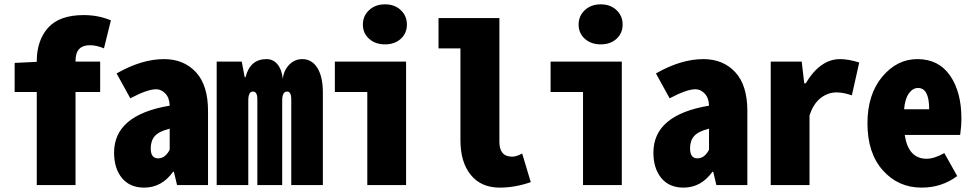

<svg xmlns="http://www.w3.org/2000/svg" viewBox="-20 -858 4511 890"><path d="M494.1 -763.7 461.9 -633.8Q427.7 -648.4 396.5 -648.4Q330.1 -648.4 330.1 -576.2V-572.3H444.3V-431.6H330.1V0H150.4V-431.6H47.9V-566.4L150.4 -571.3V-574.2Q150.4 -669.9 202.6 -729Q254.9 -788.1 368.2 -788.1Q435.5 -788.1 494.1 -763.7Z M648.4 11.7Q582 11.7 545.4 -32.7Q508.8 -77.1 508.8 -150.4Q508.8 -325.2 766.6 -368.2Q765.6 -404.3 746.6 -424.3Q727.5 -444.3 704.1 -444.3Q663.1 -444.3 584 -402.3L520.5 -517.6Q636.7 -584 740.2 -584Q832 -584 888.2 -523.4Q944.3 -462.9 944.3 -343.8V0H800.8L786.1 -61.5H782.2Q729.5 11.7 648.4 11.7ZM712.9 -124Q746.1 -124 766.6 -164.1V-261.7Q716.8 -249 697.8 -227.5Q678.7 -206.1 678.7 -169.9Q678.7 -124 712.9 -124Z M984.4 0V-572.3H1100.6L1114.3 -500H1118.2Q1138.7 -584 1215.8 -584Q1246.1 -584 1266.1 -560.1Q1286.1 -536.1 1291 -492.2Q1294.9 -531.2 1320.3 -557.6Q1345.7 -584 1380.9 -584Q1425.8 -584 1451.2 -543Q1476.6 -502 1476.6 -429.7V0H1330.1V-398.4Q1330.1 -433.6 1310.5 -433.6Q1288.1 -433.6 1288.1 -391.6V0H1172.9V-398.4Q1172.9 -433.6 1152.3 -433.6Q1130.9 -433.6 1130.9 -391.6V0Z M1682.6 0V-431.6H1532.2V-572.3H1862.3V0ZM1837.9 -678.2Q1809.6 -652.3 1764.6 -652.3Q1719.7 -652.3 1690.9 -678.2Q1662.1 -704.1 1662.1 -744.1Q1662.1 -784.2 1690.9 -811Q1719.7 -837.9 1764.6 -837.9Q1809.6 -837.9 1837.9 -811Q1866.2 -784.2 1866.2 -744.1Q1866.2 -704.1 1837.9 -678.2Z M2296.9 11.7Q2210 11.7 2162.1 -47.4Q2114.3 -106.4 2114.3 -208V-633.8H2012.7V-774.4H2294.9V-200.2Q2294.9 -131.8 2354.5 -131.8Q2374 -131.8 2400.4 -146.5L2440.4 -13.7Q2367.2 11.7 2296.9 11.7Z M2682.6 0V-431.6H2532.2V-572.3H2862.3V0ZM2837.9 -678.2Q2809.6 -652.3 2764.6 -652.3Q2719.7 -652.3 2690.9 -678.2Q2662.1 -704.1 2662.1 -744.1Q2662.1 -784.2 2690.9 -811Q2719.7 -837.9 2764.6 -837.9Q2809.6 -837.9 2837.9 -811Q2866.2 -784.2 2866.2 -744.1Q2866.2 -704.1 2837.9 -678.2Z M3148.4 11.7Q3082 11.7 3045.4 -32.7Q3008.8 -77.1 3008.8 -150.4Q3008.8 -325.2 3266.6 -368.2Q3265.6 -404.3 3246.6 -424.3Q3227.5 -444.3 3204.1 -444.3Q3163.1 -444.3 3084 -402.3L3020.5 -517.6Q3136.7 -584 3240.2 -584Q3332 -584 3388.2 -523.4Q3444.3 -462.9 3444.3 -343.8V0H3300.8L3286.1 -61.5H3282.2Q3229.5 11.7 3148.4 11.7ZM3212.9 -124Q3246.1 -124 3266.6 -164.1V-261.7Q3216.8 -249 3197.8 -227.5Q3178.7 -206.1 3178.7 -169.9Q3178.7 -124 3212.9 -124Z M3552.7 0V-572.3H3696.3L3708 -471.7H3714.8Q3782.2 -584 3874 -584Q3912.1 -584 3962.9 -568.4L3928.7 -416Q3889.6 -429.7 3858.4 -429.7Q3817.4 -429.7 3783.7 -403.3Q3750 -377 3732.4 -322.3V0Z M4252 11.7Q4143.6 11.7 4072.3 -68.4Q4001 -148.4 4001 -286.1Q4001 -419.9 4069.3 -502Q4137.7 -584 4232.4 -584Q4331.1 -584 4383.8 -507.8Q4436.5 -431.6 4436.5 -309.6Q4436.5 -273.4 4430.7 -232.4H4173.8Q4190.4 -122.1 4275.4 -122.1Q4310.5 -122.1 4357.4 -148.4L4417 -42Q4345.7 11.7 4252 11.7ZM4170.9 -351.6H4287.1Q4287.1 -450.2 4235.4 -450.2Q4210.9 -450.2 4192.9 -424.8Q4174.8 -399.4 4170.9 -351.6Z"/></svg>

Font: GenEi Gothic M Heavy
Style: Regular
Weight: 800
Designer: o_tamon (Modified); [Source Han Sans]
Ryoko NISHIZUKA  (kana & ideographs); Paul D. Hunt (Latin, Greek & Cyrillic); Wenl
Version: Version 1.1a;Original Version 1.004